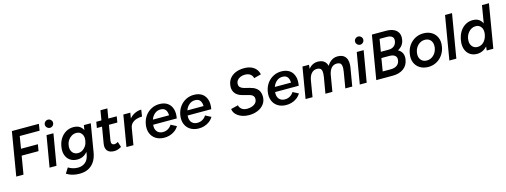

<svg xmlns="http://www.w3.org/2000/svg" viewBox="-13 -1747 7846 2979"><g transform="rotate(-15 3910.5 -257.0)"><path d="M41 0 158 -700H592L575 -594H256L224 -398H495L477 -292H206L157 0Z M576 0 661 -500H772L687 0ZM743 -595Q717 -595 697 -614.5Q677 -634 677 -661Q677 -688 697 -707Q717 -726 743 -726Q770 -726 789.5 -707Q809 -688 809 -661Q809 -634 789.5 -614.5Q770 -595 743 -595Z M1005 212Q951 212 909 202Q867 192 839 179Q811 166 796 156L850 70Q863 78 884.5 88Q906 98 936.5 106Q967 114 1007 114Q1073 114 1122 74Q1171 34 1185 -50L1261 -500H1372L1297 -51Q1283 34 1244 93Q1205 152 1145 182Q1085 212 1005 212ZM1030 -10Q960 -10 912 -43Q864 -76 844 -135Q824 -194 838 -271Q851 -345 887 -398.5Q923 -452 976 -482Q1029 -512 1094 -512Q1162 -512 1204 -479Q1246 -446 1260.5 -387.5Q1275 -329 1262 -253Q1249 -180 1216.5 -125Q1184 -70 1137 -40Q1090 -10 1030 -10ZM1064 -104Q1102 -104 1135 -124Q1168 -144 1190.5 -178.5Q1213 -213 1220 -259Q1228 -304 1216.5 -338.5Q1205 -373 1179 -393Q1153 -413 1114 -413Q1074 -413 1040 -393Q1006 -373 982.5 -339Q959 -305 952 -260Q944 -215 956 -179.5Q968 -144 996 -124Q1024 -104 1064 -104Z M1617 12Q1539 12 1505 -28.5Q1471 -69 1483 -142L1569 -656H1680L1597 -161Q1592 -126 1604 -108.5Q1616 -91 1647 -91Q1658 -91 1671 -96Q1684 -101 1702 -111L1730 -24Q1700 -6 1671.5 3Q1643 12 1617 12ZM1444 -404 1460 -500H1789L1773 -404Z M1811 0 1895 -500H2007L1923 0ZM1929 -265Q1943 -346 1982.5 -398.5Q2022 -451 2075.5 -476.5Q2129 -502 2183 -502L2167 -395Q2122 -395 2079 -382Q2036 -369 2006 -341Q1976 -313 1968 -266Z M2408 12Q2332 9 2279 -26.5Q2226 -62 2202.5 -123Q2179 -184 2192 -262Q2205 -339 2246.5 -396Q2288 -453 2350.5 -484Q2413 -515 2487 -512Q2561 -509 2609 -474Q2657 -439 2676.5 -376Q2696 -313 2680 -227H2300Q2296 -181 2309 -148Q2322 -115 2350 -97Q2378 -79 2416 -78Q2464 -77 2502 -99.5Q2540 -122 2561 -158L2652 -111Q2626 -68 2587 -40Q2548 -12 2502 1Q2456 14 2408 12ZM2317 -305H2577Q2576 -360 2552 -393Q2528 -426 2474 -427Q2420 -428 2379 -395Q2338 -362 2317 -305Z M2962 12Q2886 9 2833 -26.5Q2780 -62 2756.5 -123Q2733 -184 2746 -262Q2759 -339 2800.5 -396Q2842 -453 2904.5 -484Q2967 -515 3041 -512Q3115 -509 3163 -474Q3211 -439 3230.5 -376Q3250 -313 3234 -227H2854Q2850 -181 2863 -148Q2876 -115 2904 -97Q2932 -79 2970 -78Q3018 -77 3056 -99.5Q3094 -122 3115 -158L3206 -111Q3180 -68 3141 -40Q3102 -12 3056 1Q3010 14 2962 12ZM2871 -305H3131Q3130 -360 3106 -393Q3082 -426 3028 -427Q2974 -428 2933 -395Q2892 -362 2871 -305Z M3780 14Q3724 14 3679.5 0Q3635 -14 3603 -37Q3571 -60 3553 -89Q3535 -118 3533 -150L3649 -178Q3656 -141 3688.5 -115Q3721 -89 3777 -89Q3819 -89 3855.5 -102Q3892 -115 3914.5 -141Q3937 -167 3937 -205Q3937 -233 3924.5 -249.5Q3912 -266 3889.5 -276Q3867 -286 3836 -293L3758 -313Q3713 -324 3679 -348Q3645 -372 3627.5 -409.5Q3610 -447 3614 -496Q3619 -562 3654 -610Q3689 -658 3749 -684Q3809 -710 3887 -710Q3957 -710 4005 -688.5Q4053 -667 4081 -631Q4109 -595 4117 -550L4002 -520Q3994 -560 3961.5 -584.5Q3929 -609 3874 -609Q3835 -609 3802 -595Q3769 -581 3750 -555.5Q3731 -530 3731 -495Q3731 -462 3752.5 -442.5Q3774 -423 3811 -413L3895 -392Q3956 -377 3992 -350.5Q4028 -324 4043.5 -288.5Q4059 -253 4059 -211Q4059 -140 4021 -89.5Q3983 -39 3920 -12.5Q3857 14 3780 14Z M4367 12Q4291 9 4238 -26.5Q4185 -62 4161.5 -123Q4138 -184 4151 -262Q4164 -339 4205.5 -396Q4247 -453 4309.5 -484Q4372 -515 4446 -512Q4520 -509 4568 -474Q4616 -439 4635.5 -376Q4655 -313 4639 -227H4259Q4255 -181 4268 -148Q4281 -115 4309 -97Q4337 -79 4375 -78Q4423 -77 4461 -99.5Q4499 -122 4520 -158L4611 -111Q4585 -68 4546 -40Q4507 -12 4461 1Q4415 14 4367 12ZM4276 -305H4536Q4535 -360 4511 -393Q4487 -426 4433 -427Q4379 -428 4338 -395Q4297 -362 4276 -305Z M4688 0 4772 -500H4877L4868 -408L4800 0ZM5007 0 5051 -257 5167 -287 5119 0ZM5051 -257Q5061 -318 5054.5 -350.5Q5048 -383 5028 -395Q5008 -407 4979 -407Q4925 -407 4890 -368Q4855 -329 4843 -258L4802 -264Q4822 -384 4879.5 -448Q4937 -512 5018 -512Q5106 -512 5146.5 -454Q5187 -396 5167 -281ZM5327 0 5370 -258 5486 -286 5438 0ZM5370 -257Q5380 -318 5373.5 -350.5Q5367 -383 5347 -395Q5327 -407 5298 -407Q5244 -407 5209.5 -368Q5175 -329 5162 -258L5121 -264Q5141 -384 5198.5 -448Q5256 -512 5337 -512Q5425 -512 5465.5 -454Q5506 -396 5486 -281Z M5559 0 5644 -500H5755L5670 0ZM5726 -595Q5700 -595 5680 -614.5Q5660 -634 5660 -661Q5660 -688 5680 -707Q5700 -726 5726 -726Q5753 -726 5772.5 -707Q5792 -688 5792 -661Q5792 -634 5772.5 -614.5Q5753 -595 5726 -595Z M5824 0 5941 -700H6168Q6240 -700 6290 -677Q6340 -654 6362.5 -608.5Q6385 -563 6373 -497Q6358 -407 6269 -359Q6315 -334 6335 -291.5Q6355 -249 6345 -189Q6330 -98 6262 -49Q6194 0 6089 0ZM5955 -104H6089Q6148 -104 6186 -132.5Q6224 -161 6230 -214Q6236 -259 6206.5 -284.5Q6177 -310 6116 -310H5989ZM6006 -406H6129Q6186 -406 6220 -435Q6254 -464 6260 -514Q6266 -559 6238.5 -582Q6211 -605 6154 -605H6039Z M6660 12Q6582 12 6525.5 -23Q6469 -58 6443.5 -119.5Q6418 -181 6432 -262Q6444 -336 6484 -392.5Q6524 -449 6584 -480.5Q6644 -512 6715 -512Q6793 -512 6849 -477Q6905 -442 6930.5 -380.5Q6956 -319 6942 -238Q6930 -164 6890 -107.5Q6850 -51 6790.5 -19.5Q6731 12 6660 12ZM6662 -91Q6704 -91 6739 -111Q6774 -131 6798 -166.5Q6822 -202 6830 -249Q6837 -297 6824.5 -333Q6812 -369 6783 -389Q6754 -409 6712 -409Q6671 -409 6635.5 -389Q6600 -369 6576 -333.5Q6552 -298 6544 -251Q6536 -203 6549 -167Q6562 -131 6591.5 -111Q6621 -91 6662 -91Z M6998 0 7116 -700H7228L7110 0Z M7598 0 7608 -93 7709 -700H7821L7704 0ZM7443 12Q7379 12 7333 -18Q7287 -48 7264.5 -102Q7242 -156 7248 -227Q7253 -285 7273 -337Q7293 -389 7327 -428Q7361 -467 7407 -489.5Q7453 -512 7508 -512Q7572 -512 7612 -482Q7652 -452 7669 -399Q7686 -346 7680 -276Q7676 -205 7655.5 -151.5Q7635 -98 7602.5 -61.5Q7570 -25 7529 -6.5Q7488 12 7443 12ZM7478 -90Q7513 -90 7542 -106Q7571 -122 7591.5 -149Q7612 -176 7623.5 -209Q7635 -242 7637 -277Q7640 -336 7610 -372.5Q7580 -409 7529 -409Q7493 -409 7463.5 -393.5Q7434 -378 7411.5 -352Q7389 -326 7376.5 -293Q7364 -260 7363 -225Q7360 -166 7392 -128Q7424 -90 7478 -90Z"/></g></svg>

Font: Figtree SemiBold
Style: Italic
Weight: 600
Italic angle: -9.5°
Foundry: Erik Kennedy
Version: Version 2.001;gftools[0.9.30]